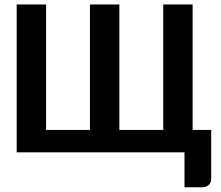

<svg xmlns="http://www.w3.org/2000/svg" viewBox="-20 -668 967 842"><path d="M53.2 0V-648.4H182.1V-98.1H374.5V-648.4H503.4V-98.1H695.8V-648.4H824.7V-98.1H906.2V117.2Q906.2 133.3 895 143.3Q883.8 153.3 866.7 153.3H789.1V0Z"/></svg>

Font: Carlito
Style: Bold
Weight: 700
Designer: Lukasz Dziedzic
Foundry: tyPoland Lukasz Dziedzic
Version: Version 1.104